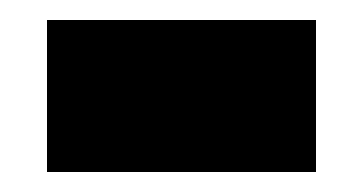

<svg xmlns="http://www.w3.org/2000/svg" viewBox="-20 -364 363 192"><path d="M27 -192V-344H296V-192Z"/></svg>

Font: Noto Sans Lao Looped UI Cond Blk
Style: Regular
Weight: 900
Width: 3
Designer: Mark Frömberg, Ben Mitchell
Foundry: The Fontpad Ltd
Version: Version 1.001; ttfautohint (v1.8.4.7-5d5b)